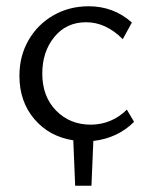

<svg xmlns="http://www.w3.org/2000/svg" viewBox="-20 -443 477 613"><path d="M214 5Q137 -7 89.5 -63Q42 -119 42 -201Q42 -264 71 -314.5Q100 -365 150.5 -394Q201 -423 263 -423Q343 -423 401 -371L372 -318Q318 -372 255 -372Q192 -372 153.5 -325Q115 -278 115 -208Q115 -135 159 -90Q203 -45 270 -45Q302 -45 331.5 -57Q361 -69 385 -93L408 -54Q356 -2 278 7L272 150H220Z"/></svg>

Font: QiushuiShotai Bright
Style: Regular
Weight: 400
Designer: Christian Thalmann (Catharsis Fonts)
Version: Version 1.250;